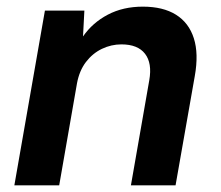

<svg xmlns="http://www.w3.org/2000/svg" viewBox="-20 -558 665 578"><path d="M23.2 0 115.2 -526H234L229.9 -448.3Q258.7 -489.8 304.7 -513.9Q350.6 -538 410 -538Q470.9 -538 509.8 -513.7Q548.7 -489.3 563.5 -442.8Q578.4 -396.4 566.4 -329.1L508.5 0H374.1L429.4 -316.6Q438.4 -367.9 416.6 -396.1Q394.8 -424.4 345.6 -424.4Q314.8 -424.4 286.7 -410.9Q258.6 -397.3 238.7 -371.3Q218.9 -345.3 211.8 -307.3L158.2 0Z"/></svg>

Font: DM Sans 9pt
Style: Italic
Weight: 400
Italic angle: -10°
Designer: Colophon Foundry, Jonny Pinhorn
Foundry: Colophon Foundry
Version: Version 4.004